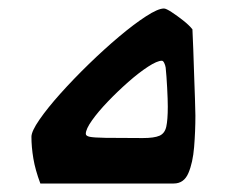

<svg xmlns="http://www.w3.org/2000/svg" viewBox="-20 -432 535 452"><path d="M375 -181Q375 -197 373.5 -225.5Q372 -254 370 -273Q369 -279 366.5 -284Q364 -289 361 -289Q350 -289 328.5 -275Q307 -261 282 -239Q257 -217 234 -193Q211 -169 196.5 -148.5Q182 -128 182 -117Q182 -112 191 -110Q200 -108 228.5 -107.5Q257 -107 316 -107Q343 -107 355.5 -112.5Q368 -118 371.5 -134Q375 -150 375 -181ZM389 0Q340 0 284.5 0Q229 0 175 0Q121 0 75 0Q63 -32 58.5 -59Q54 -86 54 -110Q54 -123 73 -150.5Q92 -178 122.5 -212Q153 -246 189 -281Q225 -316 260 -345.5Q295 -375 323.5 -393.5Q352 -412 366 -412Q371 -412 384 -403.5Q397 -395 411 -384Q425 -373 433 -363Q434 -345 435 -316Q436 -287 437 -256Q438 -225 439 -199Q440 -173 440 -160Q440 -123 437 -86Q434 -49 423.5 -24.5Q413 0 389 0Z"/></svg>

Font: Ruwudu Medium
Style: Regular
Weight: 500
Designer: Becca Hirsbrunner Spalinger
Foundry: SIL International
Version: Version 3.000